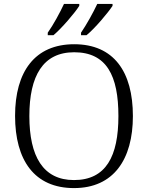

<svg xmlns="http://www.w3.org/2000/svg" viewBox="-20 -951 757 981"><path d="M394 -784V-771H422C466 -807 532 -886 555 -921V-931H477C456 -886 422 -825 394 -784ZM224 -784V-771H253C296 -807 363 -886 385 -921V-931H307C286 -886 253 -825 224 -784ZM358 10C560 10 659 -136 659 -358C659 -585 561 -725 359 -725C158 -725 57 -585 57 -359C57 -132 156 10 358 10ZM358 -31C200 -31 130 -152 130 -358C130 -564 200 -684 359 -684C525 -684 585 -564 585 -358C585 -153 522 -31 358 -31Z"/></svg>

Font: Noto Serif Light
Style: Regular
Weight: 300
Designer: Monotype Design Team
Foundry: Monotype Imaging Inc.
Version: Version 2.013